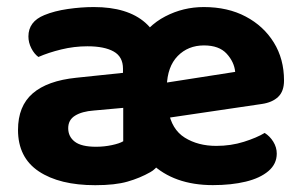

<svg xmlns="http://www.w3.org/2000/svg" viewBox="-20 -515 866 550"><path d="M589.7 15.3Q478.4 15.3 412.8 -47.6Q347.2 -110.6 341.9 -221Q341.9 -226.8 340.2 -233.5Q338.5 -240.2 338.5 -246.2Q338.5 -332 370.2 -386.7Q401.9 -441.3 453.4 -468Q504.8 -494.8 563.8 -494.8Q632.4 -494.8 683.8 -467.6Q735.2 -440.5 764.4 -393.2Q793.6 -346 793.6 -284.4Q793.6 -253.3 776.7 -237.4Q759.9 -221.4 729.7 -217.1L411.2 -170.1L405.7 -270.4L653.7 -309.1Q651 -337.5 629.3 -361.2Q607.6 -384.9 564.3 -384.9Q518.8 -384.9 489 -354.5Q459.3 -324 457.8 -267.6L462.3 -198.5Q471.4 -144.4 509.3 -120.7Q547.2 -97.1 599.6 -97.1Q641.6 -97.1 678.6 -108.8Q715.6 -120.5 738.2 -134.2Q753 -125 762.9 -109Q772.8 -93 772.8 -75Q772.8 -45.3 749 -25Q725.2 -4.7 684 5.3Q642.8 15.3 589.7 15.3ZM255.2 -94.6Q278.2 -94.6 300.4 -99.3Q322.6 -104 333 -110.4V-206L248.6 -198.4Q214.8 -195.9 195.1 -183.7Q175.4 -171.6 175.4 -147.7Q175.4 -123.6 194.3 -109.1Q213.2 -94.6 255.2 -94.6ZM252.9 15.5Q150.6 15.5 91.1 -24.1Q31.6 -63.8 31.6 -142.9Q31.6 -211 73.6 -247.4Q115.6 -283.8 198.6 -292.3L332.3 -306.3V-318.3Q332.3 -352.4 305.7 -367.4Q279.1 -382.4 230.4 -382.4Q192.4 -382.4 155.7 -373.4Q119 -364.5 90 -351.8Q78.2 -360.3 69.8 -376.6Q61.4 -393 61.4 -410.6Q61.4 -453.3 107.1 -471.8Q135.6 -483.6 174.1 -489.2Q212.7 -494.8 248.9 -494.8Q345.3 -494.8 396.3 -449.9Q447.2 -405.1 447.2 -316.8V-88.2Q447.2 -63.2 436.3 -46.5Q425.4 -29.9 410.7 -21.9Q381.1 -5 345.4 5.2Q309.8 15.5 252.9 15.5Z"/></svg>

Font: Baloo Paaji 2
Style: Regular
Weight: 400
Designer: Shuchita Grover, Noopur Datye and Ek Type
Foundry: Ek Type
Version: Version 1.700